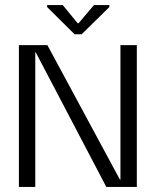

<svg xmlns="http://www.w3.org/2000/svg" viewBox="-20 -742 621 762"><path d="M458 -563H523V0H402L122 -534H120V0H55V-563H168L456 -29H458ZM276 -606 167 -714V-722H229L288 -650H292L353 -722H414V-714L304 -606Z"/></svg>

Font: Darker Grotesque Light Medium
Style: Regular
Weight: 500
Version: Version 1.000;gftools[0.9.28]